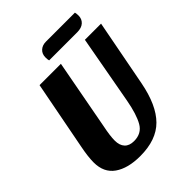

<svg xmlns="http://www.w3.org/2000/svg" viewBox="-231 -931 1075 1075"><g transform="rotate(-45 306.5 -393.5)"><path d="M244 20Q147 20 90.5 -19.5Q34 -59 34 -140Q34 -185 48 -255L126 -660H295L217 -243Q204 -180 204 -143Q204 -105 223 -84.5Q242 -64 279 -64Q339 -64 366.5 -112Q394 -160 411 -253L485 -660H613L537 -263Q509 -118 440.5 -49Q372 20 244 20ZM556 -781Q556 -754 537.5 -737Q519 -720 484 -720H262Q259 -729 259 -746Q259 -774 277 -790.5Q295 -807 324 -807H553Q556 -797 556 -781Z"/></g></svg>

Font: Sansita
Style: Bold Italic
Weight: 700
Italic angle: -11°
Designer: Pablo Cosgaya
Foundry: Omnibus-Type
Version: Version 1.006